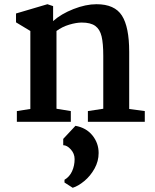

<svg xmlns="http://www.w3.org/2000/svg" viewBox="-20 -578 734 911"><path d="M56 0ZM124 -61V-431L56 -472V-514L205 -558L232 -549V-478Q270 -512 328.5 -535Q387 -558 438 -558Q524 -558 558.5 -504Q593 -450 593 -332V-61L667 -51V0H397V-51L470 -62V-313Q470 -372 462 -405.5Q454 -439 432 -455Q410 -471 368 -471Q342 -471 308.5 -461Q275 -451 248 -431V-62L316 -51V0H60V-51ZM448 148Q448 187 428.5 222Q409 257 380 281Q351 305 325 313L286 288V275Q310 261 322 234.5Q334 208 334 177Q334 151 316 131Q298 111 280 111V81L338 19Q389 28 418.5 64.5Q448 101 448 148Z"/></svg>

Font: Martel
Style: Bold
Weight: 700
Designer: Dan Reynolds
Foundry: Dan Reynolds
Version: Version 1.001; ttfautohint (v1.1) -l 5 -r 5 -G 72 -x 0 -D la